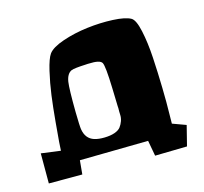

<svg xmlns="http://www.w3.org/2000/svg" viewBox="-82 -576 743 698"><g transform="rotate(-15 290.0 -226.5)"><path d="M334.5 -176.8Q333.5 -203.6 332.5 -245.6Q330.1 -328.6 322.8 -342Q315.4 -355.5 273.4 -353.5Q271 -353.5 269.5 -353.5Q268.1 -353.5 265.9 -353.3Q263.7 -353 261.7 -353Q217.8 -351.1 207 -346.7Q189 -338.9 184.1 -309.1Q180.2 -283.2 181.2 -195.8Q182.1 -142.1 184.1 -130.4Q189.9 -93.3 221.2 -83.5Q236.8 -78.6 259.3 -79.1Q282.2 -79.6 297.9 -85.2Q313.5 -90.8 320.6 -100.1Q327.6 -109.4 331.8 -121.1Q335.9 -132.8 335.2 -145Q334.5 -157.2 335 -169.4Q334.5 -174.3 334.5 -176.8ZM508.3 -64.5 559.1 -45.9 540 29.8 419.4 32.2 408.7 -26.4 150.9 -22.5 146 29.8H20V-83.5L93.3 -73.7Q93.8 -85.9 95.2 -106Q96.7 -126 101.6 -179.9Q106.4 -233.9 112.3 -277.8Q118.2 -321.8 128.4 -365.5Q138.7 -409.2 149.9 -424.8Q164.1 -444.3 207.8 -459.2Q251.5 -474.1 301.3 -480.2Q351.1 -486.3 398.2 -484.1Q445.3 -481.9 465.8 -470.2Q481 -461.4 490.7 -416.5Q500.5 -371.6 503.9 -313.7Q507.3 -255.9 508.5 -199Q509.8 -142.1 508.8 -103.5Z"/></g></svg>

Font: Some Time Later
Style: Regular
Weight: 400
Version: Version 003.300